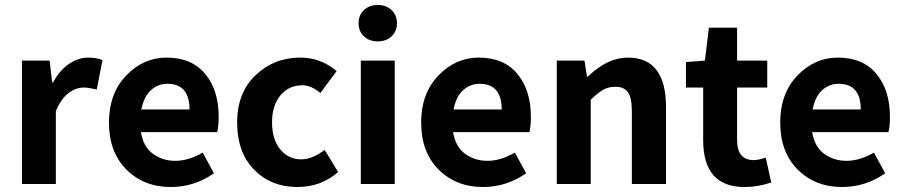

<svg xmlns="http://www.w3.org/2000/svg" viewBox="-20 -738 3625 770"><path d="M68 0V-495H179L189 -408H193Q219 -456 256.5 -481.5Q294 -507 333 -507Q368 -507 391 -497L368 -379Q334 -387 316 -387Q284 -387 254 -364Q224 -341 204 -292V0Z M857 -270Q857 -232 851 -208H545Q555 -149 593.5 -121Q632 -93 683 -93Q736 -93 793 -126L838 -43Q759 12 665 12Q557 12 487 -58Q417 -128 417 -247Q417 -363 486 -435Q555 -507 648 -507Q749 -507 803 -441.5Q857 -376 857 -270ZM547 -299H740Q740 -402 651 -402Q614 -402 585.5 -376.5Q557 -351 547 -299Z M1173 12Q1067 12 999 -57.5Q931 -127 931 -247Q931 -366 1005 -436.5Q1079 -507 1185 -507Q1266 -507 1330 -453L1265 -365Q1228 -396 1193 -396Q1138 -396 1104.5 -355.5Q1071 -315 1071 -247Q1071 -180 1103.5 -139.5Q1136 -99 1188 -99Q1233 -99 1282 -137L1336 -48Q1267 12 1173 12Z M1550.5 -592.5Q1529 -572 1495 -572Q1461 -572 1439.5 -592.5Q1418 -613 1418 -645Q1418 -677 1439.5 -697.5Q1461 -718 1495 -718Q1529 -718 1550.5 -697.5Q1572 -677 1572 -645Q1572 -613 1550.5 -592.5ZM1427 0V-495H1563V0Z M2109 -270Q2109 -232 2103 -208H1797Q1807 -149 1845.5 -121Q1884 -93 1935 -93Q1988 -93 2045 -126L2090 -43Q2011 12 1917 12Q1809 12 1739 -58Q1669 -128 1669 -247Q1669 -363 1738 -435Q1807 -507 1900 -507Q2001 -507 2055 -441.5Q2109 -376 2109 -270ZM1799 -299H1992Q1992 -402 1903 -402Q1866 -402 1837.5 -376.5Q1809 -351 1799 -299Z M2213 0V-495H2324L2334 -431H2338Q2416 -507 2498 -507Q2651 -507 2651 -308V0H2514V-291Q2514 -346 2498.5 -368Q2483 -390 2448 -390Q2420 -390 2399 -378Q2378 -366 2349 -338V0Z M2966 12Q2800 12 2800 -176V-387H2731V-489L2807 -495L2823 -627H2936V-495H3057V-387H2936V-177Q2936 -96 3002 -96Q3023 -96 3051 -106L3073 -6Q3019 12 2966 12Z M3549 -270Q3549 -232 3543 -208H3237Q3247 -149 3285.5 -121Q3324 -93 3375 -93Q3428 -93 3485 -126L3530 -43Q3451 12 3357 12Q3249 12 3179 -58Q3109 -128 3109 -247Q3109 -363 3178 -435Q3247 -507 3340 -507Q3441 -507 3495 -441.5Q3549 -376 3549 -270ZM3239 -299H3432Q3432 -402 3343 -402Q3306 -402 3277.5 -376.5Q3249 -351 3239 -299Z"/></svg>

Font: Assistant
Style: Bold
Weight: 700
Designer: Hebrew By Ben Nathan, Latin by Paul Hunt
Version: Version 2.001;PS 002.001;hotconv 1.0.88;makeotf.lib2.5.64775